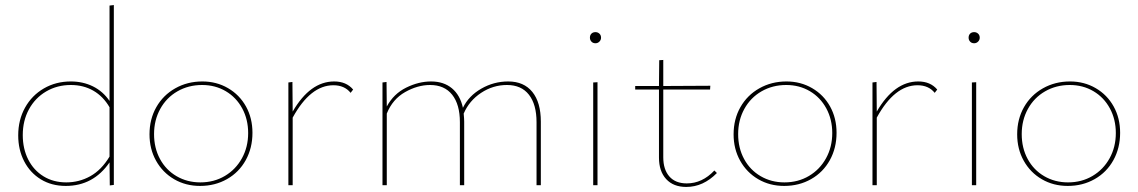

<svg xmlns="http://www.w3.org/2000/svg" viewBox="-20 -732 4497 759"><path d="M430 -712V-1L414 1L413 -90Q349 3 240 3Q184 3 141.5 -23Q99 -49 75.5 -94.5Q52 -140 52 -197Q52 -258 79 -306.5Q106 -355 153.5 -382.5Q201 -410 260 -410Q308 -410 347.5 -390.5Q387 -371 413 -333V-710ZM413 -113V-308Q388 -351 349 -373.5Q310 -396 260 -396Q206 -396 162.5 -370.5Q119 -345 94.5 -300Q70 -255 70 -198Q70 -144 91.5 -101.5Q113 -59 152 -35Q191 -11 242 -11Q293 -11 337 -35.5Q381 -60 413 -113Z M571 -201Q571 -261 598 -308.5Q625 -356 673 -383Q721 -410 780 -410Q836 -410 881.5 -383.5Q927 -357 952.5 -311Q978 -265 978 -207Q978 -147 951.5 -99Q925 -51 877.5 -24Q830 3 771 3Q714 3 668.5 -23.5Q623 -50 597 -96.5Q571 -143 571 -201ZM961 -206Q961 -260 937.5 -303.5Q914 -347 872.5 -371.5Q831 -396 779 -396Q725 -396 681.5 -371Q638 -346 613.5 -301.5Q589 -257 589 -202Q589 -147 612.5 -103.5Q636 -60 678 -35.5Q720 -11 772 -11Q826 -11 869 -36.5Q912 -62 936.5 -106.5Q961 -151 961 -206Z M1376 -378 1366 -365Q1342 -395 1298 -395Q1207 -395 1137 -267V0H1120V-406L1136 -408L1137 -291Q1206 -410 1301 -410Q1349 -410 1376 -378Z M2118 -251V0H2101V-249Q2101 -319 2071 -357.5Q2041 -396 1984 -396Q1929 -396 1882 -365Q1835 -334 1813 -283Q1815 -263 1815 -251V0H1798V-249Q1798 -319 1767.5 -357.5Q1737 -396 1680 -396Q1631 -396 1581.5 -368Q1532 -340 1509 -283V0H1492V-406L1508 -408L1509 -311Q1536 -361 1585.5 -385.5Q1635 -410 1684 -410Q1734 -410 1766.5 -383Q1799 -356 1810 -306Q1833 -353 1882.5 -381.5Q1932 -410 1989 -410Q2051 -410 2084.5 -368.5Q2118 -327 2118 -251Z M2325 -406 2342 -407V0H2325ZM2312 -583Q2312 -593 2318 -599Q2324 -605 2334 -605Q2343 -605 2349.5 -599Q2356 -593 2356 -583Q2356 -574 2349.5 -567.5Q2343 -561 2334 -561Q2324 -561 2318 -567.5Q2312 -574 2312 -583Z M2814 -48Q2760 7 2693 7Q2642 7 2613.5 -24Q2585 -55 2585 -109V-378H2491V-392H2585L2586 -494L2602 -495V-392L2788 -393L2787 -378H2602V-110Q2602 -62 2626 -34.5Q2650 -7 2695 -7Q2756 -7 2804 -58Z M2880 -201Q2880 -261 2907 -308.5Q2934 -356 2982 -383Q3030 -410 3089 -410Q3145 -410 3190.5 -383.5Q3236 -357 3261.5 -311Q3287 -265 3287 -207Q3287 -147 3260.5 -99Q3234 -51 3186.5 -24Q3139 3 3080 3Q3023 3 2977.5 -23.5Q2932 -50 2906 -96.5Q2880 -143 2880 -201ZM3270 -206Q3270 -260 3246.5 -303.5Q3223 -347 3181.5 -371.5Q3140 -396 3088 -396Q3034 -396 2990.5 -371Q2947 -346 2922.5 -301.5Q2898 -257 2898 -202Q2898 -147 2921.5 -103.5Q2945 -60 2987 -35.5Q3029 -11 3081 -11Q3135 -11 3178 -36.5Q3221 -62 3245.5 -106.5Q3270 -151 3270 -206Z M3685 -378 3675 -365Q3651 -395 3607 -395Q3516 -395 3446 -267V0H3429V-406L3445 -408L3446 -291Q3515 -410 3610 -410Q3658 -410 3685 -378Z M3822 -406 3839 -407V0H3822ZM3809 -583Q3809 -593 3815 -599Q3821 -605 3831 -605Q3840 -605 3846.5 -599Q3853 -593 3853 -583Q3853 -574 3846.5 -567.5Q3840 -561 3831 -561Q3821 -561 3815 -567.5Q3809 -574 3809 -583Z M4001 -201Q4001 -261 4028 -308.5Q4055 -356 4103 -383Q4151 -410 4210 -410Q4266 -410 4311.5 -383.5Q4357 -357 4382.5 -311Q4408 -265 4408 -207Q4408 -147 4381.5 -99Q4355 -51 4307.5 -24Q4260 3 4201 3Q4144 3 4098.5 -23.5Q4053 -50 4027 -96.5Q4001 -143 4001 -201ZM4391 -206Q4391 -260 4367.5 -303.5Q4344 -347 4302.5 -371.5Q4261 -396 4209 -396Q4155 -396 4111.5 -371Q4068 -346 4043.5 -301.5Q4019 -257 4019 -202Q4019 -147 4042.5 -103.5Q4066 -60 4108 -35.5Q4150 -11 4202 -11Q4256 -11 4299 -36.5Q4342 -62 4366.5 -106.5Q4391 -151 4391 -206Z"/></svg>

Font: Ysabeau Thin
Style: Regular
Weight: 200
Designer: Christian Thalmann (Catharsis Fonts)
Version: Version 0.003